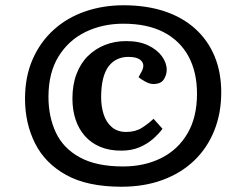

<svg xmlns="http://www.w3.org/2000/svg" viewBox="-20 -697 928 729"><path d="M441 12Q312 12 231.5 -32.5Q151 -77 113 -153Q75 -229 75 -322Q75 -406 104 -472Q133 -538 184 -584Q235 -630 303 -653.5Q371 -677 449 -677Q535 -677 603.5 -654.5Q672 -632 720.5 -588.5Q769 -545 794.5 -484Q820 -423 820 -346Q820 -267 793.5 -201Q767 -135 717.5 -87.5Q668 -40 598 -14Q528 12 441 12ZM440 -125Q395 -125 360.5 -139.5Q326 -154 302.5 -180.5Q279 -207 267 -243Q255 -279 255 -323Q255 -375 270.5 -416Q286 -457 314 -484.5Q342 -512 379 -526.5Q416 -541 459 -541Q509 -541 543 -524.5Q577 -508 595 -483Q613 -458 613 -432Q613 -413 602 -395.5Q591 -378 562 -378Q548 -378 531 -387.5Q514 -397 506 -404L517 -424Q531 -449 517.5 -465Q504 -481 467 -481Q445 -481 426 -472.5Q407 -464 393 -446Q379 -428 371.5 -398.5Q364 -369 364 -327Q364 -293 373.5 -263Q383 -233 404.5 -214.5Q426 -196 459 -196Q494 -196 518.5 -211.5Q543 -227 563 -246L597 -208Q583 -189 561.5 -170Q540 -151 510 -138Q480 -125 440 -125ZM447 -65Q529 -65 592.5 -97Q656 -129 692 -190.5Q728 -252 728 -341Q728 -423 696 -482.5Q664 -542 602 -574.5Q540 -607 448 -607Q370 -607 305.5 -576Q241 -545 202.5 -483Q164 -421 164 -329Q164 -254 192 -194Q220 -134 283 -99.5Q346 -65 447 -65Z"/></svg>

Font: Literata 18pt ExtraBold
Style: Italic
Weight: 800
Italic angle: -2°
Designer: Latin by Veronika Burian and Jose Scaglione. Greek by Irene Vlachou. Cyrillic by Vera Evstafieva
Foundry: TypeTogether
Version: Version 3.103;gftools[0.9.29]